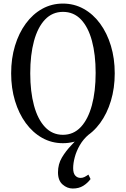

<svg xmlns="http://www.w3.org/2000/svg" viewBox="-20 -792 705 1076"><path d="M332.5 10.5Q269.5 10.5 216.5 -19.2Q163.5 -49 124.5 -102.2Q85.5 -155.5 64 -226.8Q42.5 -298 42.5 -381Q42.5 -464.5 64 -535.5Q85.5 -606.5 124.5 -659.8Q163.5 -713 216.5 -742.5Q269.5 -772 332.5 -772Q395.5 -772 448.8 -742.5Q502 -713 541 -659.8Q580 -606.5 601.5 -535.5Q623 -464.5 623 -381Q623 -298 601.5 -226.8Q580 -155.5 541 -102.2Q502 -49 448.8 -19.2Q395.5 10.5 332.5 10.5ZM332.5 -36.5Q392 -36.5 432.8 -80Q473.5 -123.5 494.8 -201.5Q516 -279.5 516 -383.5Q516 -486.5 495.2 -563.2Q474.5 -640 433.8 -682.8Q393 -725.5 333 -725.5Q273.5 -725.5 232.5 -682.5Q191.5 -639.5 170.5 -562.2Q149.5 -485 149.5 -381.5Q149.5 -278.5 170.5 -200.8Q191.5 -123 232.5 -79.8Q273.5 -36.5 332.5 -36.5ZM388 264.5Q356.5 264.5 330.8 242Q305 219.5 305 174Q305 128 326.8 91.2Q348.5 54.5 380.2 21.5Q412 -11.5 443 -46L478 -38.5Q447 -12.5 427.5 21.2Q408 55 399 89Q390 123 390 150.5Q390 179 401.8 192Q413.5 205 431.5 205Q443 205 452.8 200.2Q462.5 195.5 475.5 186.5L487.5 211.5Q470.5 234.5 446.2 249.5Q422 264.5 388 264.5Z"/></svg>

Font: Libre Caslon Condensed
Style: Regular
Weight: 400
Designer: Pablo Impallari, Rodrigo Fuenzalida, Katja Schimmel, Ertekin Erdin
Foundry: Pablo Impallari, Rodrigo Fuenzalida
Version: Version 2.000; ttfautohint (v1.8.4.7-5d5b);gftools[0.9.33]